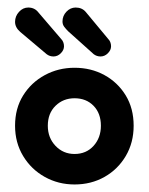

<svg xmlns="http://www.w3.org/2000/svg" viewBox="-20 -480 395 510"><path d="M178 10Q135 10 99 -10Q63 -30 41.5 -65.5Q20 -101 20 -146Q20 -192 41.5 -226.5Q63 -261 99 -280.5Q135 -300 178 -300Q222 -300 257.5 -280.5Q293 -261 314 -226.5Q335 -192 335 -146Q335 -101 314 -65.5Q293 -30 257.5 -10Q222 10 178 10ZM178 -71Q209 -71 228.5 -92.5Q248 -114 248 -146Q248 -179 228.5 -199Q209 -219 178 -219Q148 -219 127.5 -199Q107 -179 107 -146Q107 -114 127.5 -92.5Q148 -71 178 -71ZM142 -377Q150 -369 150 -357Q150 -347 141.5 -338.5Q133 -330 122 -330Q112 -330 104 -336L34 -395Q20 -407 20 -422Q20 -437 30.5 -448.5Q41 -460 55 -460Q72 -460 82 -447ZM267 -377Q275 -369 275 -357Q275 -347 266.5 -338.5Q258 -330 247 -330Q237 -330 229 -336L161 -397Q155 -403 150.5 -409Q146 -415 146 -423Q146 -438 156.5 -449Q167 -460 181 -460Q198 -460 208 -448Z"/></svg>

Font: Dongle
Style: Bold
Weight: 700
Designer: Yanghee Ryu
Foundry: Yanghee Ryu
Version: Version 2.000